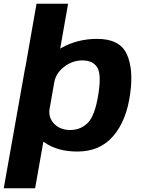

<svg xmlns="http://www.w3.org/2000/svg" viewBox="-66 -805 755 1025"><path d="M-46 200H121.5L236 -447H69ZM-9 0H144.5L174.5 -86L297.5 -785H129ZM347 4Q467.5 4 538.2 -78.2Q609 -160.5 628.5 -301.5Q648 -436 610.5 -516.8Q573 -597.5 452.5 -597.5Q346.5 -597.5 259.8 -548.2Q173 -499 162.5 -439L224 -366.5Q232.5 -415 277 -448.8Q321.5 -482.5 373.5 -482.5Q430 -482.5 453.2 -445Q476.5 -407.5 458.5 -298.5Q440.5 -186.5 402.5 -148.8Q364.5 -111 308.5 -111Q256 -111 223.2 -144.2Q190.5 -177.5 199 -227.5L112 -154Q101.5 -94 171 -45Q240.5 4 347 4Z"/></svg>

Font: Anybody UltraCondensed Thin
Style: Bold Italic
Weight: 700
Italic angle: -10°
Version: Version 1.111